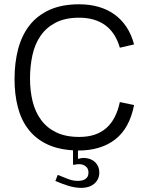

<svg xmlns="http://www.w3.org/2000/svg" viewBox="-20 -701 704 909"><path d="M547.4 -475.1Q526.9 -546.4 478 -581.8Q429.2 -617.2 355 -617.2Q288.6 -617.2 243.9 -594Q199.2 -570.8 172.1 -531.5Q145 -492.2 133.5 -439.7Q122.1 -387.2 122.1 -328.6Q122.1 -271 134.5 -220.7Q147 -170.4 174.6 -133.1Q202.1 -95.7 246.6 -74.2Q291 -52.7 355 -52.7Q397 -52.7 429 -63.7Q460.9 -74.7 484.4 -95.7Q507.8 -116.7 523.4 -147.5Q539.1 -178.2 547.4 -217.8L614.7 -203.6Q593.8 -94.7 526.1 -41.5Q458.5 11.7 349.1 11.7V51.3Q356.9 48.8 365.2 47.6Q373.5 46.4 381.8 46.9Q396.5 47.9 408.9 53Q421.4 58.1 430.7 67.1Q439.9 76.2 445.1 88.4Q450.2 100.6 450.2 115.2Q450.2 133.3 443.4 147Q436.5 160.6 425 169.9Q413.6 179.2 398.4 183.8Q383.3 188.5 366.7 188.5Q334.5 188.5 303 178.5Q271.5 168.5 242.2 155.8L253.4 127Q265.1 131.3 276.6 136.2Q288.1 141.1 299.6 145.5Q311 149.9 322.8 152.6Q334.5 155.3 347.2 155.3Q357.4 155.3 366.7 153.6Q376 151.9 383.3 147.2Q390.6 142.6 394.8 135Q398.9 127.4 398.9 115.7Q398.9 96.7 385.7 86.4Q372.6 76.2 354.5 76.2Q347.2 76.2 340.1 77.6Q333 79.1 325.7 79.1V10.7Q252.4 6.3 200 -19.5Q147.5 -45.4 113.8 -89.4Q80.1 -133.3 64.5 -193.6Q48.8 -253.9 48.8 -327.1Q48.8 -403.3 65.7 -468Q82.5 -532.7 119.1 -580.1Q155.8 -627.4 214.1 -654.1Q272.5 -680.7 355 -680.7Q403.8 -680.7 445.6 -668.9Q487.3 -657.2 520.8 -633.5Q554.2 -609.9 578.1 -574.2Q602.1 -538.6 614.7 -490.7Z"/></svg>

Font: SengPathom
Style: Regular
Weight: 400
Designer: John M. Durdin
Foundry: Lao Script for Windows
Version: Version 1.300